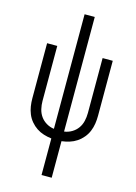

<svg xmlns="http://www.w3.org/2000/svg" viewBox="-139 -808 778 1096"><g transform="rotate(15 250.0 -260.0)"><path d="M220 215V-1Q196 -4 173.5 -11Q151 -18 131.5 -31Q112 -44 96.5 -62.5Q81 -81 72 -103Q63 -125 59.5 -148Q56 -171 56 -195V-520H116V-195Q116 -171 121.5 -147.5Q127 -124 140.5 -105Q154 -86 175 -73.5Q196 -61 220 -58V-735H280V-58Q304 -61 325 -73.5Q346 -86 359.5 -105Q373 -124 378.5 -147.5Q384 -171 384 -195V-520H444V-195Q444 -171 440.5 -148Q437 -125 428 -103Q419 -81 403.5 -62.5Q388 -44 368.5 -31Q349 -18 326.5 -11Q304 -4 280 -1V215Z"/></g></svg>

Font: Iosevka SS04 Light
Style: Regular
Weight: 300
Monospace: yes
Designer: Belleve Invis
Foundry: Belleve Invis
Version: Version 19.0.0; ttfautohint (v1.8.4)